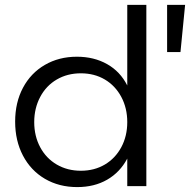

<svg xmlns="http://www.w3.org/2000/svg" viewBox="-20 -762 778 786"><path d="M42 0ZM579.1 -742.2V0H501V-112.8Q471.2 -56.6 418.7 -26.4Q366.2 3.9 295.9 3.9Q221.7 3.9 163.8 -30Q106 -64 74 -125Q42 -186 42 -264.2Q42 -342.3 74 -402.6Q106 -462.9 163.6 -496.3Q221.2 -529.8 294.9 -529.8Q364.7 -529.8 418.5 -499.5Q472.2 -469.2 501 -412.1V-742.2ZM501 -262.2Q501 -319.3 476.6 -365.2Q452.1 -411.1 409.2 -436.5Q366.2 -461.9 311 -461.9Q255.9 -461.9 212.4 -436.5Q168.9 -411.1 144.5 -365Q120.1 -318.8 120.1 -262.2Q120.1 -205.1 144.5 -159.4Q168.9 -113.8 212.4 -88.4Q255.9 -63 311 -63Q366.2 -63 409.2 -88.4Q452.1 -113.8 476.6 -159.4Q501 -205.1 501 -262.2ZM664.1 -742.2H737.8L718.8 -548.8H664.1Z"/></svg>

Font: Argentum Sans Light
Style: Regular
Weight: 300
Designer: Julieta Ulanovsky (Modified by Cristiano Sobral)
Foundry: Julieta Ulanovsky
Version: Version 1.000; ttfautohint (v1.5.65-e2d9)